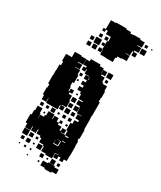

<svg xmlns="http://www.w3.org/2000/svg" viewBox="-193 -812 754 898"><g transform="rotate(30 184.0 -363.5)"><path d="M256 -735H294V-730H319V-702H296V-699H318V-673H296V-666H315V-646H295V-665H289V-642H267V-640H289V-612H262V-609H241V-600H235V-576H195V-577H166V-604H164V-587H146V-605H163V-648H169V-669H168V-673H142V-691H132V-679H118V-693H130V-741H157V-744H213V-740H239V-733H256ZM328 -723H342V-709H328ZM362 -713V-719H368V-713ZM348 -673H322V-699H348ZM117 -664H133V-648H117ZM147 -648V-664H163V-648ZM110 -641H140V-611H110ZM86 -635H104V-617H86ZM148 -619V-633H162V-619ZM136 -607V-585H114V-607ZM85 -606H105V-586H85ZM276 -175H280V-146H281V-96H280V-67H265V-52H247V-67H236V-51H216V-71H232V-73H214V-43H178V-48H153V-73H148V-79H124V-100H115V-108H93V-128H89V-108H63V-128H60V-107H32V-128H23V-174H29V-198H33V-224H59V-198H63V-174H64V-193H84V-203H90V-227H122V-204H125V-222H147V-204H159V-194H179V-175H186V-191H206V-171H190V-169H213V-191H206V-231H216V-251H235V-260H215V-282H235V-284H209V-311H207V-290H185V-312H206V-320H185V-342H206V-347H182V-371H176V-381H156V-401H173V-412H157V-430H173V-441H156V-461H173V-463H148V-485H145V-472H127V-490H140V-497H122V-525H140V-537H192V-529H214V-504H215V-522H237V-500H219V-494H239V-470H245V-464H269V-438H273V-404H271V-382H277V-310H276V-292H277V-235H280V-187H276ZM27 -320H30V-338H23V-384H24V-413H25V-442H33V-462H27V-500H58V-529H94V-526H121V-496H94V-493H118V-469H94V-467H122V-442H127V-400H119V-378H123V-356H127V-370H145V-352H131V-344H149V-318H153V-284H129V-281H146V-261H126V-278H122V-255H60V-279H58V-259H34V-282H27ZM243 -524H269V-498H243ZM263 -488V-474H249V-488ZM129 -458H143V-444H129ZM176 -444H178V-458H176ZM140 -425V-417H132V-425ZM162 -357V-365H170V-357ZM177 -320H155V-342H177ZM176 -311V-291H156V-311ZM178 -259H154V-283H178ZM187 -280H205V-262H187ZM116 -251V-231H96V-251ZM54 -249V-233H38V-249ZM174 -249V-233H158V-249ZM188 -249H204V-233H188ZM69 -248H83V-234H69ZM141 -246V-236H131V-246ZM159 -218H173V-204H159ZM201 -216V-206H191V-216ZM80 -215V-207H72V-215ZM214 -163H232V-168H214ZM231 -136V-139H214V-136ZM211 -109V-133H190V-132H207V-110H185V-127H184V-106H208V-109ZM60 -77H32V-105H60ZM86 -81H66V-101H86ZM112 -85H100V-97H112ZM148 -49H124V-73H148ZM86 -51H66V-71H86ZM54 -53H38V-69H54ZM110 -57H102V-65H110ZM215 -20V-42H237V-20ZM175 -22H157V-40H175ZM249 -24V-38H263V-24ZM81 -26H71V-36H81ZM110 -27H102V-35H110ZM192 -27V-35H200V-27ZM49 -28H43V-34H49ZM208 -19H244V-13H268V11H244V17H208V12H183V-14H208ZM170 3H162V-5H170ZM109 2H103V-4H109Z"/></g></svg>

Font: Rubik-Storm
Style: Regular
Weight: 400
Designer: NaN (generative design), Hubert & Fischer (Rubik source font outlines)
Foundry: NaN, Hubert & Fischer
Version: Version 1.000